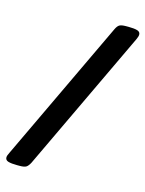

<svg xmlns="http://www.w3.org/2000/svg" viewBox="-118 -773 699 923"><g transform="rotate(15 232.0 -311.5)"><path d="M59 79Q31 79 15.5 74.5Q0 70 0 56Q0 47 8 32L342 -673Q350 -690 359.5 -696Q369 -702 393 -702H406Q433 -702 448.5 -697.5Q464 -693 464 -679Q464 -670 457 -655L123 50Q114 67 104.5 73Q95 79 72 79Z"/></g></svg>

Font: Asap Semi Expanded
Style: Bold
Weight: 700
Width: 6
Designer: Pablo Cosgaya
Foundry: Omnibus-Type
Version: Version 3.001; ttfautohint (v1.8.4.7-5d5b)